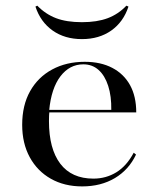

<svg xmlns="http://www.w3.org/2000/svg" viewBox="-20 -645 554 676"><path d="M269.4 11.3Q206.5 11.3 158.9 -15.7Q111.3 -42.7 84.7 -91.5Q58.1 -140.3 58.1 -205.6Q58.1 -274.2 85.9 -323.8Q113.7 -373.4 163.7 -400.4Q213.7 -427.4 278.2 -427.4Q334.7 -427.4 375.4 -406Q416.1 -384.7 437.9 -345.2Q459.7 -305.6 459.7 -249.2H116.9L116.1 -258.1H371.8Q372.6 -306.5 360.9 -342.7Q349.2 -379 327 -398.8Q304.8 -418.5 273.4 -418.5Q225 -418.5 192.7 -376.2Q160.5 -333.9 153.2 -256.5L154 -254.8Q153.2 -246.8 152.8 -237.9Q152.4 -229 152.4 -218.5Q152.4 -121 192.3 -68.5Q232.3 -16.1 308.9 -16.1Q353.2 -16.1 389.5 -38.3Q425.8 -60.5 450.8 -107.3L458.9 -100.8Q433.9 -47.6 384.7 -18.1Q335.5 11.3 269.4 11.3ZM268.5 -507.3Q208.1 -507.3 165.3 -537.5Q122.6 -567.7 104.8 -621.8L111.3 -625Q140.3 -595.2 177.4 -581Q214.5 -566.9 268.5 -566.9Q321.8 -566.9 359.3 -581Q396.8 -595.2 425 -625L432.3 -621.8Q414.5 -567.7 371.8 -537.5Q329 -507.3 268.5 -507.3Z"/></svg>

Font: Playfair 144pt SemiExpanded Medium
Style: Regular
Weight: 500
Width: 6
Designer: Claus Eggers Sørensen
Foundry: Claus Eggers Sørensen
Version: Version 2.203